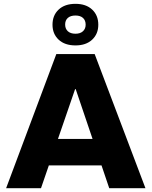

<svg xmlns="http://www.w3.org/2000/svg" viewBox="-20 -982 791 1002"><path d="M12 0 274 -700H474L739 0H550L375 -517H372L194 0ZM210 -119V-257H537V-119ZM374 -745Q318 -745 286 -775Q254 -805 254 -853Q254 -902 286 -932Q318 -962 374 -962Q429 -962 461 -932Q493 -902 493 -853Q493 -805 461 -775Q429 -745 374 -745ZM374 -806Q399 -806 413 -819Q427 -832 427 -853Q427 -876 413 -888.5Q399 -901 374 -901Q348 -901 334 -888.5Q320 -876 320 -854Q320 -832 334 -819Q348 -806 374 -806Z"/></svg>

Font: REM
Style: Bold
Weight: 700
Designer: Octavio Pardo
Foundry: Ashler Design
Version: Version 1.005;gftools[0.9.28]